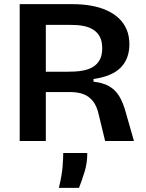

<svg xmlns="http://www.w3.org/2000/svg" viewBox="-20 -680 703 926"><path d="M75 0V-660H330Q378 -660 420 -652.5Q462 -645 496 -629.5Q530 -614 554 -591Q578 -568 591 -537Q604 -506 604 -466Q604 -432 593.5 -403.5Q583 -375 561.5 -353.5Q540 -332 507 -318.5Q474 -305 431 -299V-286Q477 -281 506.5 -264Q536 -247 554.5 -217Q573 -187 586 -140L626 0H487L456 -128Q447 -169 428 -192.5Q409 -216 382 -226Q355 -236 318 -236H201V0ZM201 -334H300Q318 -334 340.5 -335Q363 -336 386.5 -341Q410 -346 429.5 -358Q449 -370 461 -391.5Q473 -413 473 -447Q473 -481 461.5 -502.5Q450 -524 431 -536Q412 -548 391 -553Q370 -558 351 -559Q332 -560 320 -560H201ZM264 226Q279 163 282 122Q285 81 285 58H401Q401 106 388 148.5Q375 191 361 226Z"/></svg>

Font: Bricolage Grotesque SemiBold
Style: Regular
Weight: 600
Designer: Mathieu Triay
Foundry: Atelier Triay
Version: Version 1.000;gftools[0.9.30]